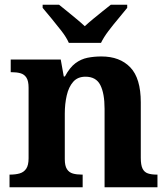

<svg xmlns="http://www.w3.org/2000/svg" viewBox="-20 -786 707 806"><path d="M20 0V-53H22Q45 -53 62.5 -58Q80 -63 90 -77.7Q100 -92.4 100 -121.8V-417.6Q100 -446 91 -460Q82 -474 66 -478.5Q50 -483 28 -483H25V-536H235L247.7 -465H252.5Q273 -503 296.5 -520.5Q320 -538 347.3 -543.5Q374.7 -549 405.9 -549Q483 -549 527 -503.2Q571 -457.4 571 -356V-123.5Q571 -93 578.5 -78Q586 -63 601 -58Q616 -53 638 -53H641V0H419V-329Q419 -394 401.1 -429Q383.3 -464 338.8 -464Q306 -464 287.2 -442.5Q268.3 -420.9 260.2 -385.5Q252 -350.1 252 -309V-118Q252 -90 261 -76Q270 -62 286 -57.5Q302 -53 324 -53H327V0ZM269 -606Q259 -629 238.5 -655.5Q218 -682 196.5 -708Q175 -734 159 -753V-766H228Q242 -755 261.5 -739Q281 -723 301 -706.5Q321 -690 336 -676Q351 -690 371 -706.5Q391 -723 411 -739Q431 -755 445 -766H514V-753Q499 -734 477 -708Q455 -682 435 -655.5Q415 -629 404 -606Z"/></svg>

Font: Noto Serif Tamil
Style: Italic
Weight: 400
Italic angle: -12°
Designer: Indian Type Foundry, Tom Grace, and the Monotype Design Team
Foundry: Monotype Imaging Inc.
Version: Version 2.003